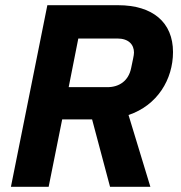

<svg xmlns="http://www.w3.org/2000/svg" viewBox="-20 -718 695 738"><path d="M219 -259H334L403 0H558L474 -276C585 -313 645 -413 645 -518C645 -632 567 -698 434 -698H162L22 0H167ZM244 -383 281 -570H431C475 -570 495 -546 495 -516C495 -505 490 -486 484 -456C474 -407 438 -383 393 -383Z"/></svg>

Font: Braiins Sans
Style: Bold Italic
Weight: 700
Italic angle: -11.31°
Designer: Mike Abbink, Paul van der Laan, Pieter van Rosmalen, Jiri Chlebus, Lubos Buracinsky
Foundry: Bold Monday, Sudetype
Version: Version 1.000;hotconv 1.0.109;makeotfexe 2.5.65596